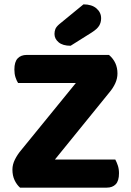

<svg xmlns="http://www.w3.org/2000/svg" viewBox="-20 -861 599 881"><path d="M328 -480H63Q56 -491 51 -506.5Q46 -522 46 -542Q46 -577 61 -593Q76 -609 103 -609H480Q519 -576 519 -524Q519 -501 509 -479Q499 -457 482 -437L232 -129H509Q515 -118 520.5 -102Q526 -86 526 -66Q526 -31 511 -15.5Q496 0 470 0H72Q57 -13 47 -34Q37 -55 37 -83Q37 -106 48.5 -129Q60 -152 77 -172ZM363 -841Q401 -841 422.5 -822.5Q444 -804 444 -777Q444 -758 435 -743Q426 -728 401 -712L304 -651Q268 -651 249 -667Q230 -683 230 -705Q230 -717 234 -727.5Q238 -738 252 -750Z"/></svg>

Font: Baloo Thambi 2
Style: Bold
Weight: 700
Designer: Aadarsh Rajan and Ek Type
Foundry: Ek Type
Version: Version 1.640;hotconv 1.0.111;makeotfexe 2.5.65597; ttfautoh